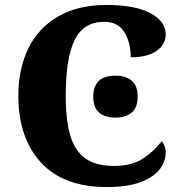

<svg xmlns="http://www.w3.org/2000/svg" viewBox="-20 -744 730 774"><path d="M54 -358Q54 -467 94.5 -549.5Q135 -632 215 -678Q295 -724 409 -724Q524 -724 586 -691Q648 -658 648 -606Q648 -565 611.5 -539Q575 -513 507 -513Q507 -572 481.5 -614Q456 -656 400 -656Q316 -656 280.5 -582Q245 -508 245 -358Q245 -257 264 -195.5Q283 -134 325.5 -104.5Q368 -75 440 -75Q509 -75 554 -103.5Q599 -132 632 -175Q639 -168 643.5 -155Q648 -142 648 -130Q648 -96 626 -64.5Q604 -33 551 -11.5Q498 10 410 10Q236 10 145 -89Q54 -188 54 -358ZM356 -354Q356 -439 446 -439Q486 -439 510.5 -419Q535 -399 535 -354Q535 -310 510.5 -290Q486 -270 446 -270Q356 -270 356 -354Z"/></svg>

Font: Noto Serif ExtraBold
Style: Regular
Weight: 800
Designer: Monotype Design Team
Foundry: Monotype Imaging Inc.
Version: Version 1.001